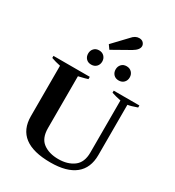

<svg xmlns="http://www.w3.org/2000/svg" viewBox="-261 -1292 1325 1452"><g transform="rotate(30 401.0 -565.5)"><path d="M344 -986 458 -1106Q487 -1141 521 -1141Q545 -1141 557.5 -1127.5Q570 -1114 570 -1098Q570 -1066 521 -1037L369 -951ZM244 -847Q244 -873 260.5 -891Q277 -909 305 -909Q333 -909 350 -891Q367 -873 367 -847Q367 -820 350 -802.5Q333 -785 305 -785Q277 -785 260.5 -802.5Q244 -820 244 -847ZM484 -847Q484 -873 500.5 -891Q517 -909 545 -909Q573 -909 590 -891Q607 -873 607 -847Q607 -820 590 -802.5Q573 -785 545 -785Q517 -785 500.5 -802.5Q484 -820 484 -847ZM106 -220V-660Q62 -669 26 -682V-700H343V-680Q323 -673 284 -664L263 -659V-206Q263 -118 314.5 -80Q366 -42 447 -42Q528 -42 580.5 -81Q633 -120 633 -206V-661Q588 -670 552 -682V-700H776V-682Q723 -663 695 -659V-220Q695 -107 622.5 -48.5Q550 10 408 10Q106 10 106 -220Z"/></g></svg>

Font: Trirong Bold
Style: Regular
Weight: 700
Designer: Katatrad Team
Foundry: CadsonDemak
Version: Version 1.000